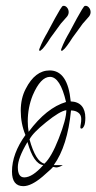

<svg xmlns="http://www.w3.org/2000/svg" viewBox="-20 -640 330 657"><path d="M60 -3Q21 -3 21 -53Q21 -114 67 -178Q51 -217 51 -261Q51 -304 68 -336Q100 -399 150 -399Q212 -399 222 -293Q247 -292 259.5 -277.5Q272 -263 272 -237Q272 -217 267.5 -208.5Q263 -200 259 -200Q255 -200 255 -204Q255 -209 256.5 -216Q258 -223 258 -233Q258 -247 248 -254.5Q238 -262 223 -262Q211 -140 164 -75H195Q182 -67 172 -67Q170 -67 166.5 -68Q163 -69 161 -69Q163 -68 126 -36Q87 -3 60 -3ZM78 -189Q139 -271 206 -291Q186 -377 151 -377Q119 -377 92 -314Q75 -272 75 -225Q75 -206 78 -189ZM132 -80Q156 -102 181 -166Q207 -232 207 -263Q185 -260 138 -222Q92 -185 81 -163Q102 -87 132 -80ZM63 -33Q91 -33 128 -75Q95 -79 74 -154Q41 -99 41 -68Q41 -33 63 -33ZM195 -468Q191 -464 189 -468Q188 -470 196 -488Q204 -506 211 -518Q216 -526 224.5 -542.5Q233 -559 243 -577Q253 -595 260.5 -607.5Q268 -620 271 -620Q280 -621 286 -612Q290 -606 290 -598.5Q290 -591 285 -584Q281 -579 274.5 -572Q268 -565 263 -559Q254 -546 246 -535.5Q238 -525 228 -511Q218 -495 209 -483Q200 -471 195 -468ZM120 -468Q116 -464 114 -468Q113 -470 121 -488Q129 -506 136 -518Q141 -526 149.5 -542.5Q158 -559 168 -577Q178 -595 185.5 -607.5Q193 -620 196 -620Q205 -621 211 -612Q215 -606 215 -598.5Q215 -591 210 -584Q206 -579 199.5 -572Q193 -565 188 -559Q179 -546 171 -535.5Q163 -525 153 -511Q143 -495 134 -483Q125 -471 120 -468Z"/></svg>

Font: Love Light
Style: Regular
Weight: 400
Designer: Robert E. Leuschke
Foundry: Robert E. Leuschke
Version: Version 1.010; ttfautohint (v1.8.3)